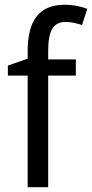

<svg xmlns="http://www.w3.org/2000/svg" viewBox="-20 -785 386 805"><path d="M298 -468H182V0H96V-468H13V-510L96 -539V-570Q96 -670 134.5 -717.5Q173 -765 251 -765Q279 -765 303 -760Q327 -755 346 -748L324 -680Q309 -685 291 -689Q273 -693 255 -693Q217 -693 199.5 -665Q182 -637 182 -572V-536H298Z"/></svg>

Font: Noto Sans Devanagari SemiCondensed
Style: Regular
Weight: 400
Width: 4
Designer: Jelle Bosma - Monotype Design Team
Foundry: Monotype Imaging Inc.
Version: Version 2.006